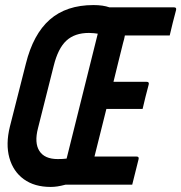

<svg xmlns="http://www.w3.org/2000/svg" viewBox="-20 -729 716 758"><path d="M349 -709Q387 -709 412 -700H667Q678 -700 675 -689Q668 -663 662 -639Q656 -615 650 -589H473Q472 -582 470 -574.5Q468 -567 466 -560Q457 -522 447 -483.5Q437 -445 428 -406H559Q570 -406 567 -395Q560 -370 554.5 -347Q549 -324 543 -299H400Q388 -252 376.5 -205Q365 -158 353 -111H519Q530 -111 527 -100Q520 -74 514.5 -50Q509 -26 502 0H239Q220 5 206.5 7Q193 9 180 9Q116 9 74 -21.5Q32 -52 17 -106Q2 -160 19 -229L82 -477Q111 -594 176.5 -651.5Q242 -709 349 -709ZM130 -223Q115 -165 135.5 -133Q156 -101 208 -101Q219 -101 227.5 -101.5Q236 -102 243 -103Q274 -226 304.5 -349.5Q335 -473 366 -596Q359 -597 350.5 -598Q342 -599 331 -599Q275 -599 242 -568.5Q209 -538 192 -469Z"/></svg>

Font: Recursive Mn Lnr St SmB
Style: Italic
Weight: 600
Italic angle: -15°
Monospace: yes
Version: Version 1.079;hotconv 1.0.112;makeotfexe 2.5.65598; ttfautoh